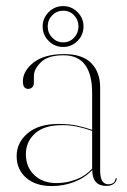

<svg xmlns="http://www.w3.org/2000/svg" viewBox="-20 -618 427 646"><path d="M36 -93Q36 -138 73 -169.5Q110 -201 177 -201Q214 -201 240.8 -195Q267.5 -189 290 -181V-305Q290 -432 194 -432Q141 -432 117.5 -408.5Q94 -385 94 -363V-341Q94 -329 88.2 -324Q82.5 -319 75 -319Q57 -319 57 -344Q57 -379.5 93.2 -407.8Q129.5 -436 196 -436Q257.5 -436 287.2 -405.5Q317 -375 317 -323V-45Q317 -19 324.5 -8.5Q332 2 343.5 2Q366.5 2 369 -17Q369 -19 371 -19Q372.5 -19 372.5 -17Q372.5 -8 363.5 -0.2Q354.5 7.5 338 7.5Q290.5 7.5 290.5 -46Q266 -20 230.2 -6Q194.5 8 154 8Q99.5 8 67.8 -20Q36 -48 36 -93ZM67 -99Q67 -56.5 95.2 -29.2Q123.5 -2 170 -2Q203.5 -2 235.2 -13.8Q267 -25.5 290 -50.5V-177.5Q268 -185.5 243 -191.2Q218 -197 189 -197Q128.5 -197 97.8 -169Q67 -141 67 -99ZM192.5 -460Q164 -460 143.8 -480.2Q123.5 -500.5 123.5 -529Q123.5 -557 143.8 -577.2Q164 -597.5 192.5 -597.5Q220.5 -597.5 240.8 -577.2Q261 -557 261 -529Q261 -500.5 240.8 -480.2Q220.5 -460 192.5 -460ZM192.5 -582Q171 -582 155.8 -566.5Q140.5 -551 140.5 -529Q140.5 -507 155.8 -491.2Q171 -475.5 192.5 -475.5Q214.5 -475.5 229.2 -491.2Q244 -507 244 -529Q244 -551 229.2 -566.5Q214.5 -582 192.5 -582Z"/></svg>

Font: Fraunces 144pt S000 Thin
Style: Regular
Weight: 100
Version: Version 1.000; ttfautohint (v1.8.3)